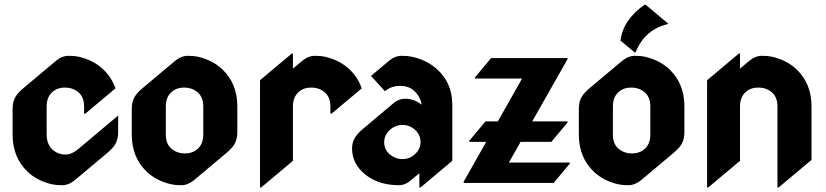

<svg xmlns="http://www.w3.org/2000/svg" viewBox="-20 -787 3555 826"><path d="M247.1 9.8Q221.7 9.8 204.1 5.9Q139.6 -8.8 98.1 -48.8Q34.2 -109.9 34.2 -208.5V-318.4Q34.2 -349.6 46.4 -370.1Q57.1 -388.2 81.1 -408.2L220.2 -524.9Q246.6 -546.9 275.4 -546.9Q300.8 -546.9 318.4 -543Q382.3 -528.3 424.3 -488.3Q460.9 -453.1 476.6 -406.7L346.7 -297.9H341.8V-328.6Q341.8 -368.7 317.9 -389.6Q293.9 -410.2 259.8 -410.2Q224.6 -410.2 203.6 -389.6Q180.7 -368.2 180.7 -328.6V-208.5Q180.7 -168 204.3 -145Q228 -122.1 262.2 -122.1Q288.6 -122.1 318.8 -147.5L488.3 -290V-218.8Q488.3 -188.5 476.1 -167Q466.3 -149.9 441.4 -128.9L302.2 -12.2Q275.9 9.8 247.1 9.8Z M759.8 9.8Q734.4 9.8 716.8 5.9Q652.3 -8.8 610.8 -48.8Q546.9 -109.9 546.9 -208.5V-318.4Q546.9 -349.6 559.1 -370.1Q569.8 -388.2 593.8 -408.2L732.9 -524.9Q759.8 -546.9 788.1 -546.9Q813.5 -546.9 831.1 -543Q895 -528.3 937 -488.3Q1001 -427.2 1001 -328.6V-218.8Q1001 -188 988.8 -167Q978.5 -149.4 954.1 -128.9L814.9 -12.2Q788.1 9.8 759.8 9.8ZM831.5 -147.5Q854.5 -168.9 854.5 -208.5V-328.6Q854.5 -368.7 830.6 -389.6Q806.6 -410.2 772.5 -410.2Q737.3 -410.2 716.3 -389.6Q693.4 -368.2 693.4 -328.6V-208.5Q693.4 -167.5 717.3 -147.5Q741.2 -127 775.4 -127Q809.6 -127 831.5 -147.5Z M1098.6 19.5V-441.9L1235.4 -556.6H1240.2V-491.7L1279.8 -524.9Q1306.2 -546.9 1335 -546.9Q1360.4 -546.9 1377.9 -543Q1441.9 -528.3 1483.9 -488.3Q1520.5 -453.1 1536.1 -406.7L1406.2 -297.9H1401.4V-328.6Q1401.4 -368.7 1377.4 -389.6Q1353.5 -410.2 1319.3 -410.2Q1284.2 -410.2 1263.2 -389.6Q1240.2 -368.2 1240.2 -328.6V-95.2L1103.5 19.5Z M1632.8 -175.3Q1632.8 -143.6 1656.2 -123.5Q1681.2 -102.5 1710.9 -102.5Q1743.7 -102.5 1767.1 -125.5Q1789.1 -147 1789.1 -175.3Q1789.1 -207 1766.1 -228Q1742.7 -249.5 1710.9 -249.5Q1680.2 -249.5 1655.8 -226.6Q1632.8 -205.1 1632.8 -175.3ZM1789.1 19.5H1784.2V-42L1746.6 -10.3Q1722.7 9.8 1696.8 9.8Q1608.4 9.8 1551.5 -36.1Q1494.6 -82 1494.6 -148.4Q1494.6 -175.8 1508.3 -196.8Q1520.5 -214.8 1539.6 -231L1671.9 -342.3Q1695.8 -362.3 1722.7 -362.3Q1761.7 -362.3 1793.9 -336.4Q1788.6 -372.1 1760.3 -397.5Q1738.3 -417.5 1700.7 -417.5Q1663.1 -417.5 1636.2 -394.5L1576.2 -460.4L1652.8 -524.9Q1679.2 -546.9 1708 -546.9Q1733.4 -546.9 1751 -543Q1814.5 -529.8 1858.9 -490.2Q1925.8 -431.2 1925.8 -336.4V-95.2Z M1974.6 0V-4.9L2071.8 -176.8H1999V-181.6L2068.4 -264.6H2121.6L2226.1 -449.2H2023.4V-454.1L2092.8 -537.1H2421.4V-532.2L2269.5 -264.6H2421.4V-259.8L2352.1 -176.8H2219.7L2169.4 -87.9H2431.2V-83L2361.8 0Z M2752.9 -766.6Q2752.9 -766.6 2757.8 -766.6L2856 -684.1Q2753.4 -660.6 2714.4 -562H2709.5L2649.4 -612.3Q2660.2 -701.7 2752.9 -766.6ZM2683.1 9.8Q2657.7 9.8 2640.1 5.9Q2575.7 -8.8 2534.2 -48.8Q2470.2 -109.9 2470.2 -208.5V-318.4Q2470.2 -349.6 2482.4 -370.1Q2493.2 -388.2 2517.1 -408.2L2656.2 -524.9Q2683.1 -546.9 2711.4 -546.9Q2736.8 -546.9 2754.4 -543Q2818.4 -528.3 2860.4 -488.3Q2924.3 -427.2 2924.3 -328.6V-218.8Q2924.3 -188 2912.1 -167Q2901.9 -149.4 2877.4 -128.9L2738.3 -12.2Q2711.4 9.8 2683.1 9.8ZM2754.9 -147.5Q2777.8 -168.9 2777.8 -208.5V-328.6Q2777.8 -368.7 2753.9 -389.6Q2730 -410.2 2695.8 -410.2Q2660.6 -410.2 2639.6 -389.6Q2616.7 -368.2 2616.7 -328.6V-208.5Q2616.7 -167.5 2640.6 -147.5Q2664.6 -127 2698.7 -127Q2732.9 -127 2754.9 -147.5Z M3022 19.5V-441.9L3158.7 -556.6H3163.6V-491.7L3203.1 -524.9Q3229.5 -546.9 3258.3 -546.9Q3283.7 -546.9 3301.3 -543Q3365.2 -528.3 3407.2 -488.3Q3471.2 -427.2 3471.2 -328.6V-99.1L3329.6 19.5H3324.7V-328.6Q3324.7 -368.7 3300.8 -389.6Q3276.9 -410.2 3242.7 -410.2Q3207.5 -410.2 3186.5 -389.6Q3163.6 -368.2 3163.6 -328.6V-95.2L3026.9 19.5Z"/></svg>

Font: Gothica
Style: Bold
Weight: 700
Designer: Wojciech Kalinowski "wmk69" (wmk69@o2.pl)
Foundry: Wojciech Kalinowski "wmk69" (wmk69@o2.pl)
Version: Version 2.1.0; 2021-05-14